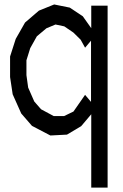

<svg xmlns="http://www.w3.org/2000/svg" viewBox="-20 -649 553 865"><path d="M37.1 -224.1 25.4 -301.8V-394.5L50.8 -473.6L92.8 -547.4L155.3 -601.1L224.1 -628.9L294.4 -614.7L353 -575.7L391.1 -522V-623.5H464.8V196.3H391.1V-134.3L345.7 -80.6L281.7 -42.5L207 -38.6L124 -82L75.7 -137.7ZM99.1 -377.4V-310.5L106.9 -254.4L134.3 -191.9L165 -156.7L222.2 -126H268.6L311 -146.5L363.3 -221.7L390.1 -189.9V-465.8L363.3 -434.1L343.3 -470.2L310.5 -502.4L269.5 -530.3L230 -538.6L189 -521.5L146 -485.4L116.2 -432.1Z"/></svg>

Font: Gap Sans
Style: Regular
Weight: 400
Designer: Alexandre Liziard and Étienne Ozeray
Foundry: Interstices.io
Version: Version 1.6.1 - December 3. 2014